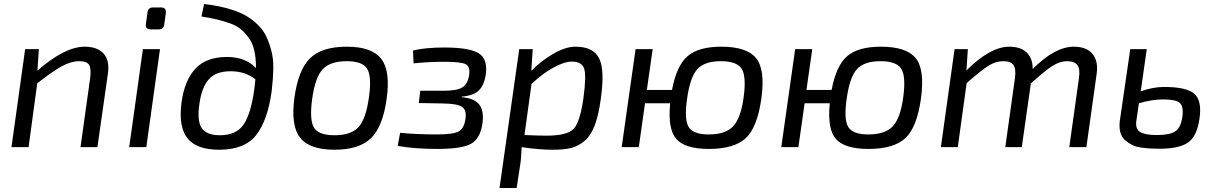

<svg xmlns="http://www.w3.org/2000/svg" viewBox="-20 -731 6043 954"><path d="M173 -487 166 -380Q302 -499 401 -499Q464 -499 495 -464.5Q526 -430 516 -364L464 0H380L428 -343Q434 -391 422.5 -409Q411 -427 375 -427Q332 -427 285.5 -401Q239 -375 165 -317L122 0H37L105 -487Z M740 -694H780Q807 -694 804 -666L796 -609Q793 -585 769 -585H729Q700 -585 705 -613L713 -669Q716 -694 740 -694ZM707 0H622L690 -487H775Z M981 -649 994 -711Q1037 -706 1073 -698.5Q1109 -691 1145 -678.5Q1181 -666 1208.5 -649Q1236 -632 1261.5 -607.5Q1287 -583 1302 -552Q1317 -521 1328 -480Q1339 -439 1338 -389.5Q1337 -340 1330 -279Q1310 -133 1253 -60Q1196 13 1069 13Q956 13 911 -44.5Q866 -102 882 -222Q897 -332 951 -390Q1005 -448 1108 -448Q1199 -448 1252 -393Q1252 -442 1243.5 -479.5Q1235 -517 1216 -543Q1197 -569 1176 -586.5Q1155 -604 1120 -616Q1085 -628 1055.5 -635Q1026 -642 981 -649ZM1073 -59Q1154 -59 1190.5 -112.5Q1227 -166 1244 -291Q1248 -324 1249 -337Q1198 -377 1126 -377Q1053 -377 1017.5 -337Q982 -297 971 -216Q958 -130 982.5 -94.5Q1007 -59 1073 -59Z M1901 -239Q1882 -101 1823 -44Q1764 13 1642 13Q1518 13 1471 -47Q1424 -107 1443 -246Q1462 -384 1520.5 -441.5Q1579 -499 1703 -499Q1827 -499 1874 -439Q1921 -379 1901 -239ZM1703 -427Q1622 -427 1584 -387.5Q1546 -348 1531 -239Q1517 -135 1540 -97Q1563 -59 1642 -59Q1724 -59 1761 -99Q1798 -139 1813 -246Q1828 -351 1804.5 -389Q1781 -427 1703 -427Z M2035 -416 2032 -480Q2093 -495 2188 -495Q2309 -495 2356.5 -467.5Q2404 -440 2394 -362Q2386 -308 2359.5 -282Q2333 -256 2275 -251L2274 -248Q2337 -243 2361.5 -211.5Q2386 -180 2377 -117Q2366 -40 2318.5 -15.5Q2271 9 2154 9Q2039 9 1956 -6L1968 -71Q2054 -63 2149 -63Q2231 -63 2258.5 -77.5Q2286 -92 2293 -141Q2299 -185 2275 -200.5Q2251 -216 2179 -217L2061 -219L2068 -280H2182Q2250 -280 2277 -296.5Q2304 -313 2311 -358Q2317 -400 2294 -412Q2271 -424 2188 -424Q2107 -424 2035 -416Z M2627 -487 2620 -379Q2669 -429 2729.5 -464Q2790 -499 2840 -499Q2927 -499 2956.5 -442Q2986 -385 2965 -238Q2954 -157 2934.5 -106.5Q2915 -56 2883.5 -30Q2852 -4 2817 4.5Q2782 13 2727 13Q2656 13 2572 0Q2570 58 2564 93L2547 203H2462L2560 -487ZM2621 -314 2586 -60Q2658 -57 2696 -57Q2797 -57 2829.5 -90Q2862 -123 2879 -244Q2894 -355 2882.5 -390Q2871 -425 2821 -425Q2785 -425 2730.5 -395.5Q2676 -366 2621 -314Z M3194 -284H3319Q3342 -406 3397 -452.5Q3452 -499 3564 -499Q3690 -499 3736.5 -442.5Q3783 -386 3763 -241Q3743 -98 3685.5 -44.5Q3628 9 3502 9Q3384 9 3340.5 -40.5Q3297 -90 3310 -218H3185L3154 0H3069L3138 -487H3223ZM3562 -427Q3481 -427 3445 -387.5Q3409 -348 3394 -241Q3379 -138 3401.5 -100.5Q3424 -63 3501 -63Q3585 -63 3623 -103.5Q3661 -144 3675 -248Q3689 -352 3665 -389.5Q3641 -427 3562 -427Z M3987 -284H4112Q4135 -406 4190 -452.5Q4245 -499 4357 -499Q4483 -499 4529.5 -442.5Q4576 -386 4556 -241Q4536 -98 4478.5 -44.5Q4421 9 4295 9Q4177 9 4133.5 -40.5Q4090 -90 4103 -218H3978L3947 0H3862L3931 -487H4016ZM4355 -427Q4274 -427 4238 -387.5Q4202 -348 4187 -241Q4172 -138 4194.5 -100.5Q4217 -63 4294 -63Q4378 -63 4416 -103.5Q4454 -144 4468 -248Q4482 -352 4458 -389.5Q4434 -427 4355 -427Z M4789 -487 4782 -381Q4900 -499 4995 -499Q5052 -499 5082 -469.5Q5112 -440 5111 -388Q5222 -499 5315 -499Q5379 -499 5408.5 -463Q5438 -427 5429 -364L5378 0H5293L5341 -343Q5348 -389 5333 -408Q5318 -427 5282 -427Q5246 -427 5208.5 -403Q5171 -379 5102 -316L5057 0H4975L5023 -343Q5029 -388 5016 -407.5Q5003 -427 4964 -427Q4927 -427 4890 -403.5Q4853 -380 4783 -318L4739 0H4655L4723 -487Z M5678 -487 5648 -277Q5709 -299 5763 -299Q5876 -299 5914.5 -265Q5953 -231 5940 -142Q5928 -55 5884 -23.5Q5840 8 5742 8Q5715 8 5697.5 7Q5680 6 5652 2.5Q5624 -1 5606.5 -10Q5589 -19 5571.5 -33.5Q5554 -48 5547 -72.5Q5540 -97 5544 -130L5596 -487ZM5639 -218 5626 -129Q5621 -87 5647.5 -73.5Q5674 -60 5728 -60Q5793 -60 5820.5 -79Q5848 -98 5855 -152Q5862 -201 5842.5 -219Q5823 -237 5759 -237Q5704 -237 5639 -218Z"/></svg>

Font: Exo 2.0
Style: Italic
Weight: 400
Italic angle: -8°
Designer: Natanael Gama
Version: Version 1.001;PS 001.001;hotconv 1.0.70;makeotf.lib2.5.58329